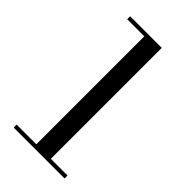

<svg xmlns="http://www.w3.org/2000/svg" viewBox="-230 -822 894 894"><g transform="rotate(45 217.0 -375.0)"><path d="M50 -19.5V0H385V-19.5H275V-750H67V-730.5H179.5V-19.5Z"/></g></svg>

Font: Bodoni* 11
Style: Regular
Weight: 400
Version: Version 2.3